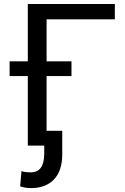

<svg xmlns="http://www.w3.org/2000/svg" viewBox="-20 -731 629 964"><path d="M556.6 -633.8V-710.9H119.6V0H213.9V-633.8ZM338.9 -349.1V-422.9H28.3V-349.1ZM292.5 -74.2H202.1V39.6C202.1 102.7 179.9 134.3 135.3 134.3C113.4 134.3 97.7 132.2 87.9 127.9L81.1 204.6C98 210.4 116 213.4 135.3 213.4C184.4 213.4 222.8 199.1 250.5 170.4C278.2 141.8 292.2 100.1 292.5 45.4Z"/></svg>

Font: Roboto1
Style: rg
Weight: 400
Designer: Google
Version: Version 2.137; 2017